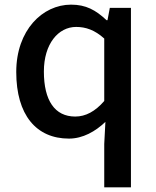

<svg xmlns="http://www.w3.org/2000/svg" viewBox="-20 -584 670 827"><path d="M429 223H544V-550H453L443 -497H439C392 -541 350 -564 286 -564C163 -564 50 -454 50 -274C50 -89 136 13 277 13C337 13 391 -18 434 -59L429 36ZM304 -82C216 -82 169 -151 169 -276C169 -395 231 -468 308 -468C349 -468 388 -455 429 -418V-149C390 -104 349 -82 304 -82Z"/></svg>

Font: Spoqa Han Sans Neo Medium
Style: Regular
Weight: 500
Designer: [Spoqa Han Sans Neo] Dong-huui Kim  Younghwa Kang  Yujin Lee  [Noto Sans] Ryoko NISHIZUKA  (kana & ideographs); Paul D. 
Foundry: Spoqa (http://www.spoqa-han-sans.com)
Version: Version 1.000